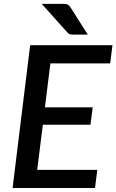

<svg xmlns="http://www.w3.org/2000/svg" viewBox="-20 -948 587 968"><path d="M43.5 0ZM547 -720 535.5 -628.5H234L206.5 -407H447.5L436 -319H196L167.5 -91.5H470.5L459 0H43.5L132 -720ZM294.5 -928.5Q303 -928.5 309 -928Q315 -927.5 319.8 -925.5Q324.5 -923.5 328.2 -919.8Q332 -916 336 -910L422.5 -773.5H351.5Q340 -773.5 333.2 -775Q326.5 -776.5 319.5 -784.5L190.5 -928.5Z"/></svg>

Font: Lato Semibold
Style: Italic
Weight: 600
Italic angle: -7°
Designer: Lukasz Dziedzic
Foundry: tyPoland Lukasz Dziedzic
Version: Version 2.006; 2014-01-15